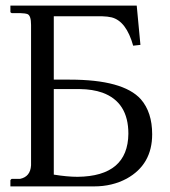

<svg xmlns="http://www.w3.org/2000/svg" viewBox="-20 -665 606 685"><path d="M171.9 -347.2V-42Q220.2 -34.2 256.8 -34.2Q436.5 -36.1 438 -188Q438 -300.8 345.2 -334.5Q310.1 -346.7 265.1 -347.2ZM90.8 -576.2Q90.8 -609.4 78.1 -614.7Q69.8 -617.7 51.8 -618.2H22Q17.6 -619.6 17.1 -622.1V-645H467.8L481 -504.9L455.1 -502Q430.7 -589.4 378.4 -603Q363.8 -606.4 345.2 -606.9H171.9V-380.9H229Q419.4 -380.9 482.4 -311Q522.9 -264.6 522.9 -186Q522.9 -78.1 432.1 -27.8Q380.4 0 315.9 0H17.1V-22Q18.6 -25.4 22 -26.9H51.8Q88.4 -34.7 90.8 -75.2Z"/></svg>

Font: Linux Biolinum Capitals O
Style: Small Caps
Weight: 400
Designer: Philipp H. Poll
Foundry: Philipp H. Poll
Version: Version 1.0.4